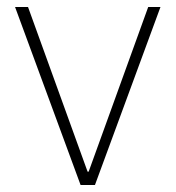

<svg xmlns="http://www.w3.org/2000/svg" viewBox="-20 -528 501 548"><path d="M23 -508H60L230 -38H233L403 -508H438L251 0H210Z"/></svg>

Font: IBM Plex Sans Thai ExtraLight
Style: Regular
Weight: 200
Designer: Mike Abbink, Paul van der Laan, Pieter van Rosmalen, Ben Mitchell, Mark Frömberg
Foundry: Bold Monday
Version: Version 1.1